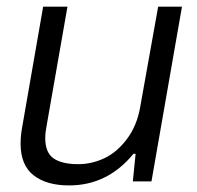

<svg xmlns="http://www.w3.org/2000/svg" viewBox="-20 -546 593 578"><path d="M188 12.2Q120.1 12.2 81.1 -18.3Q42 -48.8 42 -113.8Q42 -139.6 47.9 -169.9L109.9 -525.9H183.1L121.1 -171.9Q116.2 -146.5 116.2 -130.9Q116.2 -85.9 141.8 -68.8Q167.5 -51.8 214.8 -51.8Q256.3 -51.8 294.4 -69.8Q332.5 -87.9 362.3 -127.7Q392.1 -167.5 401.9 -223.1L456.1 -525.9H527.8L436 0H379.9L388.2 -83H381.8Q303.7 12.2 188 12.2Z"/></svg>

Font: Archivo Light
Style: Italic
Weight: 300
Italic angle: -10°
Designer: Hector Gatti
Foundry: Omnibus-Type
Version: Version 2.001